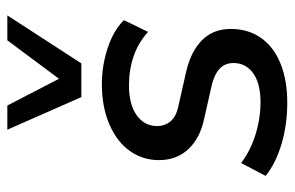

<svg xmlns="http://www.w3.org/2000/svg" viewBox="-160 -635 804 524"><g transform="rotate(-90 242.0 -373.0)"><path d="M224 9Q164 9 111.5 -6.5Q59 -22 24 -50L59 -117Q83 -99 110 -87.5Q137 -76 166.5 -70Q196 -64 225 -64Q276 -64 304 -84Q332 -104 332 -138Q332 -161 316.5 -175.5Q301 -190 272 -197L179 -218Q127 -229 97 -261Q67 -293 67 -341Q67 -385 91.5 -420Q116 -455 163.5 -476Q211 -497 276 -497Q308 -497 340.5 -490Q373 -483 401 -470Q429 -457 449 -437L417 -371Q387 -398 350 -410.5Q313 -423 271 -423Q219 -423 189.5 -402Q160 -381 160 -346Q160 -325 173 -309.5Q186 -294 215 -288L308 -267Q364 -254 394.5 -223.5Q425 -193 425 -145Q425 -97 400 -62Q375 -27 329.5 -9Q284 9 224 9ZM239 -553 150 -755H216L289 -614L394 -755H462L331 -553Z"/></g></svg>

Font: Nunito Sans 12pt ExtraLight 12pt SemiBold
Style: Italic
Weight: 600
Italic angle: -9°
Version: Version 3.101;gftools[0.9.27]